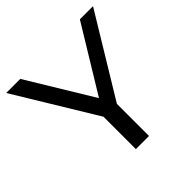

<svg xmlns="http://www.w3.org/2000/svg" viewBox="-178 -862 1023 1023"><g transform="rotate(-45 333.5 -350.0)"><path d="M383 -242 661 -700H562L337 -331L113 -700H7L284 -244V0H383Z"/></g></svg>

Font: ICO Headline
Style: Regular
Weight: 500
Designer: Julieta Ulanovsky
Foundry: Julieta Ulanovsky
Version: Version 7.200